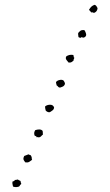

<svg xmlns="http://www.w3.org/2000/svg" viewBox="-20 -751 449 785"><path d="M367.2 -731.4Q372.1 -729.5 374.5 -725.6Q377 -721.7 378.9 -717.8Q377.9 -703.1 364.3 -698.2Q361.3 -699.2 359.4 -700.2Q357.4 -701.2 352.5 -700.2Q350.6 -704.1 348.1 -706.1Q345.7 -708 343.8 -710.9Q349.6 -720.7 355 -725.1Q360.4 -729.5 367.2 -731.4ZM299.8 -616.2Q303.7 -621.1 308.6 -625Q313.5 -628.9 324.2 -627.9Q327.1 -626 327.6 -624Q328.1 -622.1 330.1 -618.2Q334 -608.4 331.1 -604Q328.1 -599.6 327.1 -599.6Q323.2 -596.7 319.8 -597.2Q316.4 -597.7 313.5 -599.6Q311.5 -595.7 307.1 -596.7Q302.7 -597.7 300.8 -599.6Q300.8 -604.5 299.8 -607.9Q298.8 -611.3 299.8 -616.2ZM250 -519.5Q261.7 -529.3 279.3 -526.4Q281.2 -524.4 281.2 -520Q281.2 -515.6 284.2 -514.6Q280.3 -506.8 280.8 -505.4Q281.2 -503.9 280.3 -502.9Q272.5 -496.1 269 -495.6Q265.6 -495.1 260.7 -495.1Q252 -504.9 250 -508.8Q248 -512.7 250 -519.5ZM209 -416Q214.8 -421.9 220.7 -423.3Q226.6 -424.8 228.5 -424.8Q238.3 -424.8 241.2 -419.9Q246.1 -411.1 245.6 -409.7Q245.1 -408.2 245.1 -406.2Q242.2 -400.4 239.7 -398.9Q237.3 -397.5 235.4 -396.5Q225.6 -391.6 221.7 -393.6Q218.8 -394.5 216.8 -397.5Q214.8 -400.4 211.9 -401.4Q210.9 -406.2 210 -408.7Q209 -411.1 209 -416ZM164.1 -315.4Q170.9 -322.3 184.1 -322.8Q197.3 -323.2 201.2 -311.5Q200.2 -302.7 193.4 -298.8Q190.4 -296.9 188 -294.9Q185.5 -293 181.6 -292Q173.8 -292 167 -298.8Q166 -303.7 165 -307.1Q164.1 -310.5 164.1 -315.4ZM124 -218.8Q131.8 -221.7 140.6 -221.7Q149.4 -221.7 154.3 -215.8Q155.3 -210.9 155.3 -200.2Q151.4 -198.2 149.4 -195.3Q147.5 -192.4 142.6 -190.4Q139.6 -188.5 136.2 -189.9Q132.8 -191.4 129.9 -189.5Q129.9 -193.4 126.5 -194.3Q123 -195.3 121.1 -197.3Q119.1 -205.1 120.1 -209.5Q121.1 -213.9 124 -218.8ZM84 -86.9Q75.2 -96.7 75.7 -102.5Q76.2 -108.4 79.1 -113.3Q84 -115.2 87.9 -116.7Q91.8 -118.2 96.7 -120.1Q98.6 -118.2 101.6 -117.7Q104.5 -117.2 106.4 -115.2Q110.4 -108.4 109.9 -104.5Q109.4 -100.6 111.3 -97.7Q106.4 -94.7 102.5 -91.3Q98.6 -87.9 92.8 -86.9ZM31.2 -8.8Q40 -10.7 41 -15.6Q45.9 -14.6 47.9 -16.1Q49.8 -17.6 53.7 -16.6Q55.7 -14.6 58.6 -13.7Q61.5 -12.7 64.5 -10.7Q63.5 -5.9 65.4 -4.4Q67.4 -2.9 66.4 2Q62.5 3.9 61 7.8Q59.6 11.7 54.7 12.7Q43 15.6 33.2 11.7Q31.2 3.9 30.8 0Q30.3 -3.9 31.2 -8.8Z"/></svg>

Font: Codystar
Style: Light
Weight: 300
Version: Version 1.000